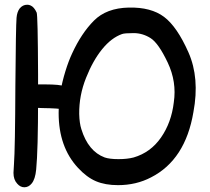

<svg xmlns="http://www.w3.org/2000/svg" viewBox="-20 -837 890 812"><path d="M310 -127Q228 -215 228 -359Q228 -444 257 -537Q270 -579 285 -611Q324 -696 377 -749.5Q430 -803 524.5 -805Q619 -807 674 -765.5Q729 -724 777 -615.5Q825 -507 798 -363Q764 -161 619 -87Q556 -54 479 -54Q425 -54 386 -70.5Q347 -87 310 -127ZM423 -171Q444 -164 481 -164Q518 -164 545 -171Q617 -192 661 -255.5Q705 -319 715 -404Q728 -491 689 -573Q650 -655 616.5 -676Q583 -697 545 -697Q507 -697 496 -693Q451 -677 412 -629Q373 -581 344 -508Q314 -433 315 -355Q316 -316 324 -291Q353 -197 423 -171ZM141 -419Q141 -201 133 -120Q129 -79 114 -61Q101 -45 83 -45Q66 -45 53 -60Q37 -77 37 -106Q37 -113 39 -141Q44 -208 45 -474Q47 -727 50 -762Q52 -786 63 -801Q76 -817 95 -817Q103 -817 109 -814Q124 -808 135 -784Q140 -774 141 -522ZM173 -480Q232 -480 254 -472Q265 -468 270 -452Q274 -438 274 -420Q274 -402 270 -388Q265 -372 257 -372Q255 -372 248 -374Q230 -379 158 -380Q89 -382 80 -385Q73 -387 69 -399Q65 -412 65 -432Q65 -441 66 -447Q68 -463 74 -474Q77 -479 145 -480Z"/></svg>

Font: Chanighter Handwriting Cyr
Style: Regular
Weight: 400
Designer: Sin Chanighter
Version: Version 001.001